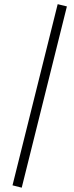

<svg xmlns="http://www.w3.org/2000/svg" viewBox="-20 -745 355 915"><path d="M83.5 149.4 39.6 138.2 254.9 -725.1 298.8 -714.4Z"/></svg>

Font: Elstob Light
Style: Regular
Weight: 300
Designer: Peter S. Baker
Version: Version 1.015